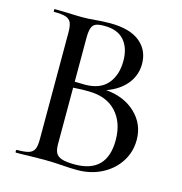

<svg xmlns="http://www.w3.org/2000/svg" viewBox="-97 -715 763 807"><g transform="rotate(15 285.0 -312.0)"><path d="M519 -183Q519 -130 491.5 -87.5Q464 -45 416.5 -20.5Q369 4 310 4Q279 4 241 1Q228 0 208 -1Q188 -2 164 -2L94 -1Q76 0 43 0Q40 0 40 -6Q40 -12 43 -12Q78 -12 95 -17.5Q112 -23 118.5 -37Q125 -51 125 -81V-544Q125 -574 118.5 -588Q112 -602 95.5 -607.5Q79 -613 44 -613Q42 -613 42 -619Q42 -625 44 -625L95 -624Q137 -622 164 -622Q192 -622 222 -625Q234 -626 249.5 -627Q265 -628 284 -628Q370 -628 414 -592.5Q458 -557 458 -497Q458 -448 427.5 -410Q397 -372 341 -352Q421 -345 470 -298Q519 -251 519 -183ZM204 -542V-352L248 -351Q314 -351 346.5 -389Q379 -427 379 -489Q379 -545 350.5 -578Q322 -611 264 -611Q240 -611 227.5 -606Q215 -601 209.5 -586.5Q204 -572 204 -542ZM434 -159Q434 -235 392 -281Q350 -327 273 -328Q246 -329 204 -326V-81Q204 -56 211 -42.5Q218 -29 237 -22.5Q256 -16 294 -16Q434 -16 434 -159Z"/></g></svg>

Font: Cormorant SC Medium
Style: Regular
Weight: 500
Designer: Christian Thalmann (Catharsis Fonts)
Version: Version 3.000